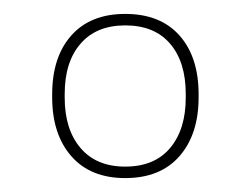

<svg xmlns="http://www.w3.org/2000/svg" viewBox="-20 -668 360 276"><path d="M160 -412Q110 -412 82.5 -443.5Q55 -475 55 -528V-532.5Q55 -586 82.5 -617Q110 -648 160 -648Q210.5 -648 238 -617Q265.5 -586 265.5 -532.5V-528Q265.5 -475 238 -443.5Q210.5 -412 160 -412ZM160 -428.5Q202 -428.5 224.5 -455.2Q247 -482 247 -527.5V-533Q247 -579 224.5 -605.2Q202 -631.5 160 -631.5Q118.5 -631.5 95.8 -605.2Q73 -579 73 -533V-527.5Q73 -482 95.8 -455.2Q118.5 -428.5 160 -428.5Z"/></svg>

Font: Anek Telugu Medium Thin
Style: Regular
Weight: 250
Version: Version 1.003